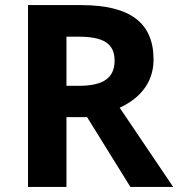

<svg xmlns="http://www.w3.org/2000/svg" viewBox="-20 -734 700 754"><path d="M298 -714H90V0H241V-274H322L492 0H660L450 -311C520 -343 583 -402 583 -500C583 -644 492 -714 298 -714ZM287 -590C385 -590 430 -564 430 -496C430 -431 390 -397 290 -397H241V-590Z"/></svg>

Font: Noto Sans Javanese
Style: Bold
Weight: 700
Designer: Monotype Design Team
Foundry: Monotype Imaging Inc.
Version: Version 2.005